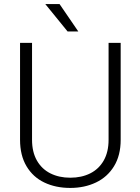

<svg xmlns="http://www.w3.org/2000/svg" viewBox="-20 -924 698 954"><path d="M275.9 -903.8 369.1 -767.6H315.9L205.1 -903.8ZM519.5 -710.9H579.6V-229.5Q579.6 -151.9 546.6 -98.1Q513.7 -44.4 456.8 -17.3Q399.9 9.8 329.1 9.8Q256.8 9.8 200.4 -17.1Q144 -43.9 111.8 -97.9Q79.6 -151.9 79.6 -229.5V-710.9H139.2V-229.5Q139.2 -168.9 163.3 -126.5Q187.5 -84 230.5 -62.5Q273.4 -41 329.1 -41Q385.3 -41 428.2 -62.5Q471.2 -84 495.4 -126.5Q519.5 -168.9 519.5 -229.5Z"/></svg>

Font: Mardoto Light
Style: Regular
Weight: 400
Designer: Christian Robertson, Vahan Hovhannisyan
Foundry: Google
Version: Version 1.000